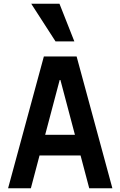

<svg xmlns="http://www.w3.org/2000/svg" viewBox="-20 -1000 640 1020"><path d="M144 0 190 -174H408L454 0H577L387 -700H213L23 0ZM220 -284 297 -575H301L378 -284ZM275 -780 146 -980H296L375 -780Z"/></svg>

Font: CommitMonoV143 ExtLt
Style: Regular
Weight: 200
Monospace: yes
Designer: Eigil Nikolajsen
Foundry: Eigil Nikolajsen
Version: Version 1.143